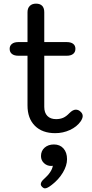

<svg xmlns="http://www.w3.org/2000/svg" viewBox="-20 -721 507 1054"><path d="M434 -84Q434 -72 423 -55Q402 -25 364 -7.5Q326 10 283 10Q212 10 171.5 -30.5Q131 -71 131 -142V-415H81Q58 -415 45.5 -425Q33 -435 33 -453Q33 -470 45.5 -480Q58 -490 81 -490H131V-654Q131 -676 143.5 -688.5Q156 -701 178 -701Q200 -701 211.5 -689Q223 -677 223 -654V-490H346Q369 -490 381.5 -480.5Q394 -471 394 -453Q394 -435 381.5 -425Q369 -415 346 -415H223V-134Q223 -102 240 -84.5Q257 -67 288 -67Q310 -67 327 -74.5Q344 -82 361 -100Q380 -119 396 -119Q410 -119 421 -109Q434 -98 434 -84ZM204 290Q204 277 221 262Q265 223 270 189L261 190Q238 190 221.5 174.5Q205 159 205 136Q205 107 225 89.5Q245 72 276 72Q309 72 328.5 94Q348 116 348 153Q348 188 325 226.5Q302 265 264 294Q240 313 227 313Q219 313 211 305Q204 298 204 290Z"/></svg>

Font: Kodchasan Medium
Style: Regular
Weight: 500
Designer: Katatrad Aksorn Co.,Ltd.
Foundry: Cadson Demak Co.,Ltd.
Version: Version 1.000; ttfautohint (v1.6)